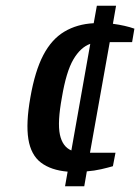

<svg xmlns="http://www.w3.org/2000/svg" viewBox="-20 -590 489 670"><path d="M207 60 216 9Q158 4 123 -22.5Q88 -49 79 -104.5Q70 -160 86 -250Q102 -342 131 -397.5Q160 -453 204.5 -479.5Q249 -506 307 -509L318 -570H385L374 -507Q418 -501 449 -490L441 -443H363L294 -57H383L374 -10Q357 -5 333 0.5Q309 6 283 8L274 60ZM229 -65 295 -437Q261 -425 236 -382.5Q211 -340 196 -250Q180 -163 189 -120.5Q198 -78 229 -65Z"/></svg>

Font: Cuprum SemiBold
Style: Italic
Weight: 600
Italic angle: -10°
Version: Version 3.000